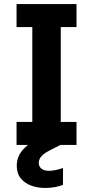

<svg xmlns="http://www.w3.org/2000/svg" viewBox="-20 -718 461 951"><path d="M62 0V-114H140V-584H62V-698H359V-584H281V-114H359V0ZM248 -68 281 -1 234 23Q199 40 185.5 55.5Q172 71 172 89Q172 107 185.5 117.5Q199 128 221 128Q253 128 292 114V198Q273 205 250.5 209Q228 213 203 213Q167 213 135 201.5Q103 190 83 165.5Q63 141 63 102Q63 74 76 48.5Q89 23 121 -2Q153 -27 207 -50Z"/></svg>

Font: Parkinsans SemiBold
Style: Regular
Weight: 600
Designer: Red Stone, Indian Type Foundry
Foundry: Indian Type Foundry
Version: Version 1.000